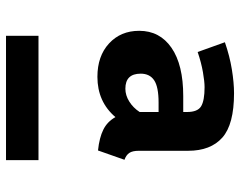

<svg xmlns="http://www.w3.org/2000/svg" viewBox="-102 -716 818 655"><g transform="rotate(90 307.5 -389.0)"><path d="M298.5 -777.9Q405.1 -777.9 450 -737.9Q494.9 -697.9 494.9 -621.5V-453.3Q494.9 -431.3 502.3 -420.5Q509.7 -409.7 525.6 -404.1L493.8 -313.8Q449.7 -318.5 422.6 -332.1Q395.4 -345.6 380 -373.3Q327.7 -311.8 242.6 -311.8Q171.8 -311.8 128.7 -351.5Q85.6 -391.3 85.6 -454.4Q85.6 -524.6 143.6 -564.6Q201.5 -604.6 308.2 -604.6H362.6V-617.4Q362.6 -653.8 343.1 -665.6Q323.6 -677.4 277.9 -677.4Q259 -677.4 226.7 -671.8Q194.4 -666.2 157.9 -653.8L124.6 -746.7Q171.8 -763.1 217.4 -770.5Q263.1 -777.9 298.5 -777.9ZM362.6 -520.5H330.3Q276.9 -520.5 254.4 -505.4Q231.8 -490.3 231.8 -459.5Q231.8 -407.2 283.1 -407.2Q305.6 -407.2 326.9 -420.5Q348.2 -433.8 362.6 -455.9ZM526.7 -110.8V0H102.6V-110.8Z"/></g></svg>

Font: Fira Code
Style: Bold
Weight: 700
Monospace: yes
Designer: Carrois Corporate, Edenspiekermann AG, Nikita Prokopov
Foundry: Carrois Corporate, Edenspiekermann AG, Nikita Prokopov
Version: Version 6.000; ttfautohint (v1.8.2) -l 8 -r 50 -G 200 -x 14 